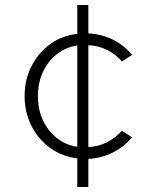

<svg xmlns="http://www.w3.org/2000/svg" viewBox="-20 -622 640 765"><path d="M288 123V9Q228 2 180.5 -32Q133 -66 105.5 -120Q78 -174 78 -239Q78 -305 105.5 -358.5Q133 -412 180.5 -446.5Q228 -481 288 -487V-602H332V-489Q386 -486 431 -463.5Q476 -441 506 -403L466 -377Q441 -406 407 -423Q373 -440 332 -442V-36Q373 -38 407 -55.5Q441 -73 466 -101L506 -75Q476 -38 431 -15Q386 8 332 11V123ZM131 -239Q131 -186 151 -143Q171 -100 206.5 -72Q242 -44 288 -37V-441Q242 -434 206.5 -406Q171 -378 151 -335Q131 -292 131 -239Z"/></svg>

Font: Red Hat Mono
Style: Regular
Weight: 300
Monospace: yes
Designer: Pentagram, MCKL
Foundry: Pentagram, MCKL
Version: Version 1.023